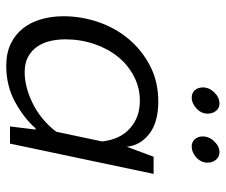

<svg xmlns="http://www.w3.org/2000/svg" viewBox="-74 -637 723 615"><g transform="rotate(90 287.5 -329.5)"><path d="M260 -618Q260 -638 276 -654.5Q292 -671 312 -671Q326 -671 335 -660Q344 -649 344 -634Q344 -612 327 -597Q310 -582 293 -582Q278 -582 269 -592Q260 -602 260 -618ZM417 -617Q417 -638 433 -654.5Q449 -671 468 -671Q482 -671 491.5 -660Q501 -649 501 -633Q501 -612 484.5 -597Q468 -582 449 -582Q435 -582 426 -592Q417 -602 417 -617ZM537 -460 440 0H385L395 -82H391Q359 -45 307 -16.5Q255 12 191 12Q150 12 120 -2.5Q90 -17 70.5 -42Q51 -67 41.5 -100.5Q32 -134 32 -171Q32 -228 50.5 -282.5Q69 -337 104.5 -379.5Q140 -422 190.5 -448.5Q241 -475 305 -475Q372 -475 409 -446Q446 -417 450 -374L482 -460ZM211 -47Q259 -47 311.5 -73Q364 -99 402 -148L433 -295Q427 -352 391.5 -384Q356 -416 303 -416Q261 -416 224.5 -397Q188 -378 162 -346Q136 -314 121 -270Q106 -226 106 -177Q106 -152 111.5 -128.5Q117 -105 129.5 -87Q142 -69 162 -58Q182 -47 211 -47Z"/></g></svg>

Font: Quattrocento Sans
Style: Italic
Weight: 400
Designer: Pablo Impallari
Foundry: Pablo Impallari, Igino Marini, Brenda Gallo
Version: Version 2.000